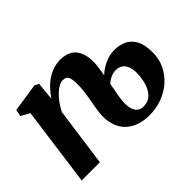

<svg xmlns="http://www.w3.org/2000/svg" viewBox="-105 -818 1079 1079"><g transform="rotate(-45 435.0 -278.0)"><path d="M247 -445Q264 -471 284.5 -493Q305 -515 329.2 -531.2Q353.5 -547.5 380.5 -556.5Q407.5 -565.5 437 -565.5Q474 -565.5 502 -551.5Q530 -537.5 545.8 -505.5Q561.5 -473.5 561.5 -420Q561.5 -412.5 560 -398.2Q558.5 -384 555.8 -366.2Q553 -348.5 550 -329Q564.5 -343 586 -356.8Q607.5 -370.5 634.2 -379.8Q661 -389 691.5 -389Q730.5 -389 762.8 -374Q795 -359 814.5 -323.5Q834 -288 834 -225.5Q834 -176 814 -133.2Q794 -90.5 758.2 -58Q722.5 -25.5 674.5 -7.2Q626.5 11 569.5 11Q525 11 486.5 -3.2Q448 -17.5 421.5 -47Q395 -76.5 385 -123Q375 -169.5 387 -233.5Q391.5 -260 396.8 -288.8Q402 -317.5 405.5 -346.8Q409 -376 408.5 -404Q408 -432 403.8 -447Q399.5 -462 390.2 -468Q381 -474 366 -474Q350 -474 332.2 -464Q314.5 -454 297 -436.8Q279.5 -419.5 263.5 -397.2Q247.5 -375 235.5 -350L187 0H42.5L106.5 -471.5L55 -499.5L62.5 -540L231.5 -565.5L257 -553.5ZM525 -189Q516 -135.5 522 -104.5Q528 -73.5 544 -60.5Q560 -47.5 580.5 -47.5Q621.5 -47.5 645.2 -72.5Q669 -97.5 679 -135.2Q689 -173 689 -210.5Q689 -235 682 -256.2Q675 -277.5 658.5 -290.5Q642 -303.5 613 -303.5Q602.5 -303.5 589.5 -299.5Q576.5 -295.5 563.8 -288Q551 -280.5 540 -271Z"/></g></svg>

Font: Merriweather 24pt ExtraBold
Style: Italic
Weight: 800
Italic angle: -7.8°
Version: Version 2.101